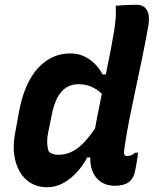

<svg xmlns="http://www.w3.org/2000/svg" viewBox="-20 -774 644 805"><path d="M274 -550Q307 -550 332.5 -538Q358 -526 377.5 -506.5Q397 -487 410 -462H441L422 -364Q401 -391 372.5 -406Q344 -421 310 -421Q279 -421 257 -406.5Q235 -392 220 -363.5Q205 -335 197 -292L182 -219Q177 -193 178 -172.5Q179 -152 185 -138Q193 -131 203 -128Q213 -125 225 -125Q257 -125 285.5 -140Q314 -155 342.5 -188Q371 -221 402 -273L379 -114H346Q326 -77 299.5 -49Q273 -21 242.5 -5Q212 11 176 11Q140 11 111 -5.5Q82 -22 64 -52Q46 -82 40 -122Q34 -162 42 -208L58 -296Q70 -365 91.5 -413Q113 -461 141.5 -491Q170 -521 203.5 -535.5Q237 -550 274 -550ZM465 -750Q487 -752 509 -753Q531 -754 554 -754Q571 -754 583.5 -745.5Q596 -737 601.5 -718.5Q607 -700 602 -666Q590 -599 576.5 -533Q563 -467 549 -402Q535 -337 522.5 -274Q510 -211 501 -149Q500 -140 500 -134Q500 -128 502 -124Q504 -122 507.5 -121Q511 -120 514 -120Q520 -120 525.5 -121.5Q531 -123 536.5 -126.5Q542 -130 547 -134H559Q557 -116 554 -98Q551 -80 547 -60Q544 -43 537.5 -31Q531 -19 522 -12Q511 -3 495 1Q479 5 463 5Q433 5 411.5 -6.5Q390 -18 377 -38Q364 -58 360 -86Q356 -114 362 -146Q374 -214 386 -276Q398 -338 410.5 -398.5Q423 -459 435.5 -520.5Q448 -582 459 -647Q463 -673 465 -698.5Q467 -724 465 -750Z"/></svg>

Font: Rec Mono Semicasual
Style: Bold Italic
Weight: 700
Italic angle: -10°
Version: Version 1.085; ttfautohint (v1.8.4.7-5d5b)